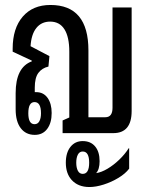

<svg xmlns="http://www.w3.org/2000/svg" viewBox="-20 -536 600 773"><path d="M120 7Q84 7 63.5 -20Q43 -47 43 -96V-161Q43 -265 108 -289V-292L31 -328V-340Q31 -422 71.5 -469Q112 -516 183 -516Q336 -516 336 -333V-64H404Q433 -64 433 -102V-506H510V-89Q510 0 436 0H232V-51L259 -63V-328Q259 -387 239.5 -418Q220 -449 182 -449Q147 -449 126.5 -423.5Q106 -398 103 -350L179 -310L175 -268Q149 -262 134.5 -242.5Q120 -223 120 -183V-170Q120 -166 120 -165Q123 -165 126 -165Q155 -165 171.5 -142Q188 -119 188 -81Q188 -41 170 -17Q152 7 120 7ZM119 -36Q132 -36 138.5 -48Q145 -60 145 -80Q145 -125 119 -125Q94 -125 94 -80Q94 -36 119 -36ZM340 217Q294 217 268 188Q245 162 245 119Q245 79 263.5 55.5Q282 32 313 32Q345 32 363 53.5Q381 75 381 113Q381 146 367 161Q388 158 412.5 143.5Q437 129 460 107Q483 85 498 61H500V143Q485 163 457 180Q429 197 397.5 207Q366 217 340 217ZM313 164Q339 164 339 119Q339 74 313 74Q300 74 293.5 86.5Q287 99 287 119Q287 139 293.5 151.5Q300 164 313 164Z"/></svg>

Font: Noto Sans Thai Looped UI Condensed
Style: Regular
Weight: 400
Width: 3
Designer: Cadson Demak Team
Foundry: Cadson Demak Co., Ltd.
Version: Version 1.000; ttfautohint (v1.8.4.7-5d5b)